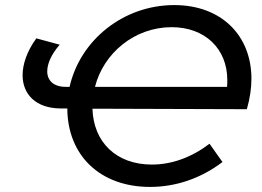

<svg xmlns="http://www.w3.org/2000/svg" viewBox="-20 -728 1031 756"><path d="M666 -708C465 -708 295 -569 254 -386H239C191 -386 166 -411 166 -447C166 -477 182 -514 215 -552L123 -577C86 -526 69 -475 69 -432C69 -356 122 -302 217 -301H245C246 -116 374 8 571 8C672 8 770 -25 856 -90L805 -162C734 -108 656 -80 578 -80C438 -80 348 -168 344 -300L952 -298C964 -340 970 -380 970 -418C970 -588 852 -708 666 -708ZM656 -621C788 -621 875 -535 875 -413C875 -404 875 -395 874 -386H354C388 -520 511 -621 656 -621Z"/></svg>

Font: AWKNG-Font Medium
Style: Italic
Weight: 500
Italic angle: -11.3°
Designer: Awakening Church
Foundry: Awakening Church
Version: Version 1.700;PS 001.700;hotconv 1.0.88;makeotf.lib2.5.64775